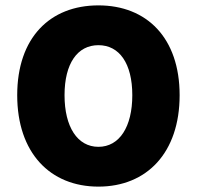

<svg xmlns="http://www.w3.org/2000/svg" viewBox="-20 -682 732 714"><path d="M346 12C526 12 648 -114 648 -328C648 -541 526 -662 346 -662C166 -662 44 -542 44 -328C44 -114 166 12 346 12ZM346 -136C268 -136 220 -210 220 -328C220 -446 268 -514 346 -514C424 -514 472 -446 472 -328C472 -210 424 -136 346 -136Z"/></svg>

Font: Source Sans Pro Black
Style: Regular
Weight: 900
Designer: Paul D. Hunt
Foundry: Adobe Systems Incorporated
Version: Version 3.006;hotconv 1.0.111;makeotfexe 2.5.65597